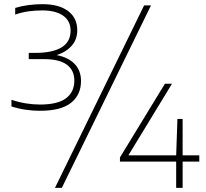

<svg xmlns="http://www.w3.org/2000/svg" viewBox="-20 -834 989 922"><path d="M171 -302Q138 -302 102.2 -307.2Q66.5 -312.5 35 -323V-355Q69.5 -343 104.8 -337.5Q140 -332 172 -332Q257.5 -332 297.2 -362.2Q337 -392.5 337 -447Q337 -496.5 301.2 -523.2Q265.5 -550 192 -550H118V-580H149Q231.5 -580 275.2 -606.2Q319 -632.5 319 -687Q319 -733 283.5 -758.5Q248 -784 182 -784Q151.5 -784 118.8 -779.8Q86 -775.5 53 -764V-796Q82.5 -805 116 -809.5Q149.5 -814 184 -814Q263.5 -814 307.2 -780.8Q351 -747.5 351 -689Q351 -644 323.8 -613.8Q296.5 -583.5 252 -569.5Q308.5 -558.5 338.8 -526.5Q369 -494.5 369 -445Q369 -378.5 321 -340.2Q273 -302 171 -302ZM244 68 672 -808H705L277 68ZM556 -58V-78L772 -432H806L596.5 -88H826L832 -263H857V-88H937V-58H857V68H826V-58Z"/></svg>

Font: Encode Sans Expanded Expanded Thin
Style: Regular
Weight: 100
Width: 7
Designer: Multiple Designers
Foundry: Impallari Type
Version: Version 3.000; ttfautohint (v1.8.3) -l 8 -r 50 -G 200 -x 14 